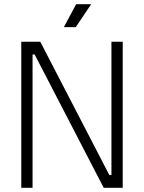

<svg xmlns="http://www.w3.org/2000/svg" viewBox="-20 -900 690 920"><path d="M173 -700 504 -61H514V-700H568V0H477L146 -639H136V0H82V-700ZM417 -880 343 -770H286L345 -880Z"/></svg>

Font: Space Grotesk Variable
Style: Regular
Weight: 400
Designer: Florian Karsten (Space Grotesk), Colophon Foundry (Space Mono)
Foundry: Florian Karsten
Version: Version 1.106